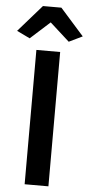

<svg xmlns="http://www.w3.org/2000/svg" viewBox="-80 -1023 491 1058"><g transform="rotate(5 165.5 -493.5)"><path d="M98.5 0V-743H230V0ZM56 -803.5 -16.5 -838.5 113.5 -987H215.5L346.5 -839.5L272 -803.5L164 -901Z"/></g></svg>

Font: Merriweather Sans Medium
Style: Regular
Weight: 500
Designer: Eben Sorkin
Foundry: Eben Sorkin
Version: Version 2.001